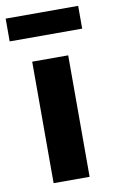

<svg xmlns="http://www.w3.org/2000/svg" viewBox="-90 -729 457 772"><g transform="rotate(-10 138.0 -342.5)"><path d="M65 0V-496H212V0ZM-10 -592V-685H286V-592Z"/></g></svg>

Font: Source Sans 3
Style: Bold
Weight: 700
Designer: Paul D. Hunt
Foundry: Adobe
Version: Version 3.052;hotconv 1.1.0;makeotfexe 2.6.0